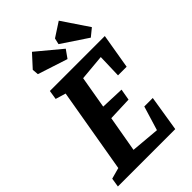

<svg xmlns="http://www.w3.org/2000/svg" viewBox="-256 -921 1008 1008"><g transform="rotate(-45 248.0 -417.5)"><path d="M406 -412 410 -544 266 -531 235 -351 366 -346 355 -283 222 -278 187 -78 347 -64 388 -199H451L419 0H-7L1 -50L63 -67L144 -539L87 -556L95 -607H503L470 -412ZM301 -749 309 -783 389 -835 488 -688 445 -653ZM113 -714 110 -749 174 -819 311 -705 279 -660Z"/></g></svg>

Font: Grenze SemiBold
Style: Italic
Weight: 600
Italic angle: -10°
Designer: Renata Polastri
Foundry: Omnibus-Type
Version: Version 1.002; ttfautohint (v1.8)